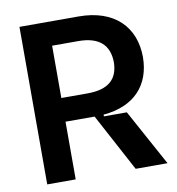

<svg xmlns="http://www.w3.org/2000/svg" viewBox="-81 -800 803 873"><g transform="rotate(-10 320.0 -363.5)"><path d="M622.2 0 480.1 -259.9H374.3V-267.8C517.8 -280.2 595.2 -365.4 595.9 -495C595.2 -633.5 505.7 -727.3 339.5 -727.3H66.8V0H198.2V-266.3H332.4L475.1 0ZM318.9 -617.2C416.9 -617.2 460.6 -572.1 461.6 -495C460.6 -417.3 416.9 -375.7 319.6 -375.7H198.2V-617.2Z"/></g></svg>

Font: Riot Sans 2.0
Style: Bold
Weight: 600
Designer: Rasmus Andersson
Foundry: rsms
Version: Version 3.006;hotconv 1.0.109;makeotfexe 2.5.65596